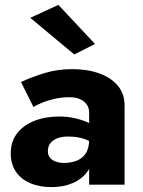

<svg xmlns="http://www.w3.org/2000/svg" viewBox="-20 -756 584 786"><path d="M176 -137Q176 -156 185.5 -169Q195 -182 213.5 -189.5Q232 -197 258 -197Q297 -197 324.5 -187.5Q352 -178 378 -159V-230Q368 -241 344.5 -252.5Q321 -264 289.5 -271.5Q258 -279 223 -279Q165 -279 120 -261Q75 -243 49.5 -209.5Q24 -176 24 -128Q24 -85 44.5 -54Q65 -23 103 -6.5Q141 10 191 10Q239 10 277.5 -6.5Q316 -23 338.5 -54.5Q361 -86 361 -130L345 -186Q345 -149 331 -128Q317 -107 293.5 -98Q270 -89 242 -89Q223 -89 208 -94.5Q193 -100 184.5 -110.5Q176 -121 176 -137ZM117 -318Q128 -325 150 -334.5Q172 -344 201.5 -351Q231 -358 264 -358Q302 -358 323.5 -340.5Q345 -323 345 -294V0H490V-324Q490 -372 462.5 -405Q435 -438 386.5 -455.5Q338 -473 276 -473Q214 -473 159.5 -456Q105 -439 66 -420ZM104 -683 284 -533 369 -576 219 -736Z"/></svg>

Font: Glinicke Jost Bold
Style: Bold
Weight: 700
Version: Version 3.710